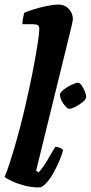

<svg xmlns="http://www.w3.org/2000/svg" viewBox="-25 -820 397 840"><path d="M145 0Q112 0 80.5 -8.5Q49 -17 26 -28Q3 -39 -5 -46Q5 -68 18 -108.5Q31 -149 46 -201.5Q61 -254 75 -311Q89 -369 102 -429Q115 -489 125 -543Q135 -597 141 -637Q147 -677 147 -694Q147 -705 141 -709.5Q135 -714 118 -714H73Q73 -728 76 -742Q79 -756 81 -764Q96 -771 123.5 -779.5Q151 -788 181 -794Q211 -800 231 -800Q259 -800 276.5 -780.5Q294 -761 294 -735Q294 -732 289.5 -712Q285 -692 279 -668L133 -73L144 -66Q154 -76 167.5 -96Q181 -116 194 -139Q207 -162 217 -178Q226 -178 237.5 -173Q249 -168 251 -163Q246 -142 234 -114.5Q222 -87 207 -60.5Q192 -34 175.5 -17Q159 0 145 0ZM278 -344Q271 -344 261 -355Q251 -366 244 -380.5Q237 -395 237 -405Q237 -415 253 -427.5Q269 -440 288 -449Q307 -458 316 -458Q324 -458 332 -446.5Q340 -435 346 -420.5Q352 -406 352 -396Q352 -386 337.5 -374Q323 -362 305.5 -353Q288 -344 278 -344Z"/></svg>

Font: Texturina 72pt 72pt Black
Style: Italic
Weight: 900
Italic angle: -11°
Designer: Guillermo Torres Carreño
Foundry: Omnibus-Type
Version: Version 1.002; ttfautohint (v1.8.3)